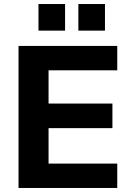

<svg xmlns="http://www.w3.org/2000/svg" viewBox="-20 -933 639 953"><path d="M72 0V-705H562V-584H221V-419H538V-297H221V-121H562V0ZM369 -781V-913H501V-781ZM171 -781V-913H303V-781Z"/></svg>

Font: Mulish ExtraLight ExtraBold
Style: Regular
Weight: 800
Version: Version 3.603